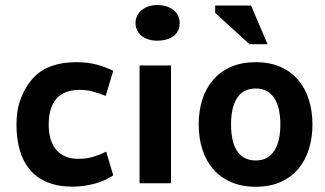

<svg xmlns="http://www.w3.org/2000/svg" viewBox="-20 -711 1262 745"><path d="M419.4 -30.8Q404.8 -20.5 387 -12.5Q369.1 -4.4 348.9 1.2Q328.6 6.8 306.6 10Q284.7 13.2 262.7 13.2Q204.1 13.2 162.6 -4.4Q121.1 -22 94.7 -54Q68.4 -85.9 56.2 -130.1Q43.9 -174.3 43.9 -228Q43.9 -285.2 61 -329.3Q78.1 -373.5 106.4 -405.8Q134.8 -438 177.7 -453.9Q220.7 -469.7 274.4 -469.7Q323.2 -469.7 358.4 -459.5Q393.6 -449.2 419.4 -436.5L390.1 -338.9Q366.7 -348.1 342.5 -355.2Q318.4 -362.3 288.6 -362.3Q261.7 -362.3 240 -355Q218.3 -347.7 202.6 -332Q186.5 -315.4 177.7 -289.6Q168.9 -263.7 168.9 -228Q168.9 -199.7 175.3 -175.3Q181.6 -150.9 195.6 -133.1Q209.5 -115.2 231.2 -105Q252.9 -94.7 283.7 -94.7Q317.9 -94.7 345.5 -103.8Q373 -112.8 392.1 -122.6Z M521.5 -457H643.6V0H521.5ZM505.9 -622.6Q505.9 -637.7 512.5 -650.4Q519 -663.1 530.3 -672.1Q541.5 -681.2 556.6 -686.3Q571.8 -691.4 589.4 -691.4Q609.4 -691.4 625.5 -686.3Q641.6 -681.2 653.1 -672.1Q664.6 -663.1 670.9 -650.4Q677.2 -637.7 677.2 -622.6Q677.2 -588.9 653.3 -571Q629.4 -553.2 589.4 -553.2Q571.8 -553.2 556.6 -557.9Q541.5 -562.5 530.3 -571.3Q519 -580.1 512.5 -593Q505.9 -606 505.9 -622.6Z M751 0ZM751 -228Q751 -281.2 765.4 -325.7Q779.8 -370.1 807.9 -402.1Q835.9 -434.1 877.2 -451.9Q918.5 -469.7 972.2 -469.7Q1026.9 -469.7 1068.4 -451.4Q1109.9 -433.1 1137.2 -400.6Q1164.6 -368.2 1178.5 -324Q1192.4 -279.8 1192.4 -228Q1192.4 -176.3 1178.5 -132.1Q1164.6 -87.9 1137.2 -55.4Q1109.9 -22.9 1068.4 -4.6Q1026.9 13.7 972.2 13.7Q918.5 13.7 877.2 -4.2Q835.9 -22 807.9 -54Q779.8 -85.9 765.4 -130.4Q751 -174.8 751 -228ZM876.5 -228Q876.5 -191.4 883.3 -164.8Q890.1 -138.2 902.6 -121.3Q915 -104.5 932.6 -96.4Q950.2 -88.4 972.2 -88.4Q998 -88.4 1016.1 -98.9Q1034.2 -109.4 1045.7 -127.9Q1057.1 -146.5 1062.5 -172.1Q1067.9 -197.8 1067.9 -228Q1067.9 -258.3 1062.5 -283.9Q1057.1 -309.6 1045.7 -328.1Q1034.2 -346.7 1016.1 -357.2Q998 -367.7 972.2 -367.7Q950.2 -367.7 932.6 -359.6Q915 -351.6 902.6 -334.7Q890.1 -317.9 883.3 -291.3Q876.5 -264.6 876.5 -228ZM1018.1 -539.6H947.8L814.9 -661.1V-689.5H954.1Z"/></svg>

Font: PT Astra Sans
Style: Bold
Weight: 700
Designer: A.Korolkova, I. Chaeva
Foundry: ParaType Ltd
Version: Version 1.001; ttfautohint (v1.6)